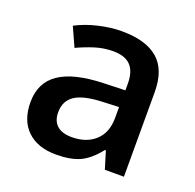

<svg xmlns="http://www.w3.org/2000/svg" viewBox="-104 -658 788 776"><g transform="rotate(20 290.0 -270.0)"><path d="M419.9 0 397 -75.2H393.1Q354 -25.9 314.5 -8.1Q274.9 9.8 212.9 9.8Q133.3 9.8 88.6 -33.2Q43.9 -76.2 43.9 -154.8Q43.9 -238.3 106 -280.8Q168 -323.2 294.9 -327.1L388.2 -330.1V-358.9Q388.2 -410.6 364 -436.3Q339.8 -461.9 289.1 -461.9Q247.6 -461.9 209.5 -449.7Q171.4 -437.5 136.2 -420.9L99.1 -502.9Q143.1 -525.9 195.3 -537.8Q247.6 -549.8 293.9 -549.8Q397 -549.8 449.5 -504.9Q502 -460 502 -363.8V0ZM249 -78.1Q311.5 -78.1 349.4 -113Q387.2 -147.9 387.2 -210.9V-257.8L317.9 -254.9Q236.8 -252 200 -227.8Q163.1 -203.6 163.1 -153.8Q163.1 -117.7 184.6 -97.9Q206.1 -78.1 249 -78.1Z"/></g></svg>

Font: f1_51640          
Style: Regular
Weight: 600
Foundry: Ascender Corporation
Version: Version 1.10